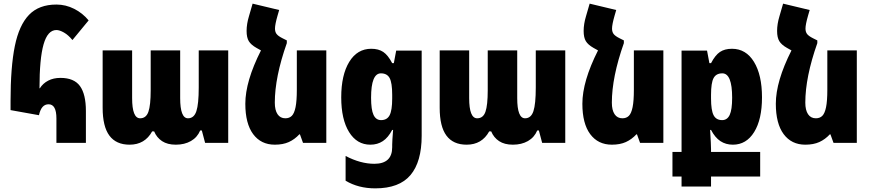

<svg xmlns="http://www.w3.org/2000/svg" viewBox="-20 -785 4778 1055"><path d="M290 -134Q290 -212 247 -212Q227 -212 214 -197.5Q201 -183 194 -152L38 -180V-229Q38 -417 61.5 -532Q85 -647 139.5 -703.5Q194 -760 290 -760Q341 -760 387.5 -736.5Q434 -713 467 -673L378 -565Q355 -593 331 -606.5Q307 -620 290 -620Q242 -620 219.5 -541.5Q197 -463 197 -300H199Q216 -327 245 -342Q274 -357 312 -357Q387 -357 419.5 -312Q452 -267 452 -175V0H290Z M544 -193V-508H706V-246Q706 -135 750 -135Q783 -135 795.5 -171Q808 -207 808 -289V-508H970V-246Q970 -135 1013 -135Q1046 -135 1059 -174Q1072 -213 1072 -305V-508H1234V0H1107L1089 -68H1080Q1064 -30 1029 -10Q994 10 946 10Q900 10 870.5 -9.5Q841 -29 827 -63H816Q776 10 692 10Q618 10 581 -40Q544 -90 544 -193Z M1773 -508V0H1645L1628 -47H1625Q1599 -19 1567 -4.5Q1535 10 1490 10Q1414 10 1371 -48Q1328 -106 1328 -215Q1328 -338 1414 -508L1389 -522Q1359 -539 1347 -559Q1335 -579 1335 -615Q1335 -653 1348 -696L1368 -765L1514 -730L1505 -699Q1491 -650 1491 -628Q1491 -610 1499.5 -598.5Q1508 -587 1532 -575L1556 -563V-548Q1490 -361 1490 -221Q1490 -180 1505 -157.5Q1520 -135 1548 -135Q1570 -135 1583.5 -148.5Q1597 -162 1604 -196Q1611 -230 1611 -292V-508Z M1879 208V72Q1961 115 2037 115Q2135 115 2135 24V10Q2135 -9 2140 -71H2135Q2113 -29 2083.5 -9.5Q2054 10 2015 10Q1941 10 1898 -59.5Q1855 -129 1855 -250Q1855 -373 1899 -445Q1943 -517 2020 -517Q2060 -517 2086 -499.5Q2112 -482 2135 -438H2144L2157 -507H2297V-39Q2297 104 2235.5 177Q2174 250 2042 250Q1949 250 1879 208ZM2135 -244V-264Q2135 -330 2121 -356Q2107 -382 2073 -382Q2019 -382 2019 -248Q2019 -182 2032.5 -153.5Q2046 -125 2074 -125Q2107 -125 2121 -152Q2135 -179 2135 -244Z M2396 -193V-508H2558V-246Q2558 -135 2602 -135Q2635 -135 2647.5 -171Q2660 -207 2660 -289V-508H2822V-246Q2822 -135 2865 -135Q2898 -135 2911 -174Q2924 -213 2924 -305V-508H3086V0H2959L2941 -68H2932Q2916 -30 2881 -10Q2846 10 2798 10Q2752 10 2722.5 -9.5Q2693 -29 2679 -63H2668Q2628 10 2544 10Q2470 10 2433 -40Q2396 -90 2396 -193Z M3625 -508V0H3497L3480 -47H3477Q3451 -19 3419 -4.5Q3387 10 3342 10Q3266 10 3223 -48Q3180 -106 3180 -215Q3180 -338 3266 -508L3241 -522Q3211 -539 3199 -559Q3187 -579 3187 -615Q3187 -653 3200 -696L3220 -765L3366 -730L3357 -699Q3343 -650 3343 -628Q3343 -610 3351.5 -598.5Q3360 -587 3384 -575L3408 -563V-548Q3342 -361 3342 -221Q3342 -180 3357 -157.5Q3372 -135 3400 -135Q3422 -135 3435.5 -148.5Q3449 -162 3456 -196Q3463 -230 3463 -292V-508Z M3725 185H3675V50H3725V-507H3865L3878 -438H3887Q3910 -482 3936 -499.5Q3962 -517 4002 -517Q4079 -517 4123 -445Q4167 -373 4167 -250Q4167 -129 4124 -59.5Q4081 10 4007 10Q3968 10 3938.5 -9.5Q3909 -29 3887 -71H3882Q3887 12 3887 35V50H4157V185H3887V240H3725ZM4003 -248Q4003 -382 3949 -382Q3915 -382 3901 -356Q3887 -330 3887 -264V-244Q3887 -179 3901 -152Q3915 -125 3948 -125Q3976 -125 3989.5 -153.5Q4003 -182 4003 -248Z M4688 -508V0H4560L4543 -47H4540Q4514 -19 4482 -4.5Q4450 10 4405 10Q4329 10 4286 -48Q4243 -106 4243 -215Q4243 -338 4329 -508L4304 -522Q4274 -539 4262 -559Q4250 -579 4250 -615Q4250 -653 4263 -696L4283 -765L4429 -730L4420 -699Q4406 -650 4406 -628Q4406 -610 4414.5 -598.5Q4423 -587 4447 -575L4471 -563V-548Q4405 -361 4405 -221Q4405 -180 4420 -157.5Q4435 -135 4463 -135Q4485 -135 4498.5 -148.5Q4512 -162 4519 -196Q4526 -230 4526 -292V-508Z"/></svg>

Font: Noto Sans Armenian Black Cond
Style: Regular
Weight: 900
Width: 3
Designer: Monotype Design team
Foundry: Monotype Imaging Inc.
Version: Version 1.000